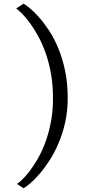

<svg xmlns="http://www.w3.org/2000/svg" viewBox="-20 -846 463 1048"><path d="M349.6 -310.6Q349.6 -239.3 335.5 -177Q321.3 -114.8 298.8 -62.5Q276.4 -10.3 249 31.7Q221.7 73.7 194.8 104.4Q168 135.2 145 154.7Q122.1 174.3 108.9 181.6L72.8 158.2Q83 151.3 101.3 134Q119.6 116.7 140.9 89.1Q162.1 61.5 184.3 23.6Q206.6 -14.2 224.9 -62Q243.2 -109.9 255.4 -167.8Q267.6 -225.6 269.1 -293Q269.1 -302.3 269.1 -311.1Q269.1 -377 259.8 -434.1Q249 -499 230.5 -552.5Q211.9 -606 188.7 -648.2Q165.5 -690.4 142.6 -721.4Q119.6 -752.4 99.9 -772Q80.1 -791.5 68.4 -799.8L108.9 -826.2Q120.1 -819.3 142.4 -801.5Q164.6 -783.7 191.2 -753.9Q217.8 -724.1 246.1 -681.9Q274.4 -639.6 297.4 -584.7Q320.3 -529.8 335 -461.4Q349.6 -393.1 349.6 -310.6Z"/></svg>

Font: MerriweatherLight
Style: Regular
Weight: 300
Designer: Eben Sorkin ( sorkintype@gmail.com )
Foundry: Eben Sorkin
Version: Version 1.055; ttfautohint (v1.4.1)